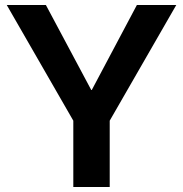

<svg xmlns="http://www.w3.org/2000/svg" viewBox="-20 -750 733 770"><path d="M274 0V-266L7 -730H164L346 -389H348L529 -730H687L420 -266V0Z"/></svg>

Font: M PLUS 1 Thin
Style: Bold
Weight: 700
Version: Version 1.001